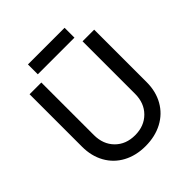

<svg xmlns="http://www.w3.org/2000/svg" viewBox="-225 -988 1156 1156"><g transform="rotate(-45 353.0 -409.5)"><path d="M78 -253V-700H178V-253Q178 -174 226.5 -125Q275 -76 353 -76Q431 -76 480 -125Q529 -174 529 -253V-700H628V-253Q628 -174 593.5 -113Q559 -52 496 -18.5Q433 15 351 15Q270 15 208 -18.5Q146 -52 112 -113Q78 -174 78 -253ZM198 -834H510V-750H198Z"/></g></svg>

Font: Oak Sans Medium
Style: Regular
Weight: 500
Designer: Erik Kennedy, Walven
Foundry: Erik Kennedy, Walven
Version: Version 1.000